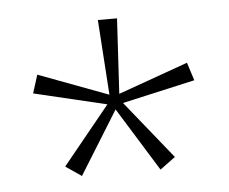

<svg xmlns="http://www.w3.org/2000/svg" viewBox="-35 -733 463 389"><g transform="rotate(-5 197.0 -538.5)"><path d="M33.2 -558.1 44.9 -595.2 187 -542 176.8 -694.8H215.8L207 -542L349.1 -592.8L360.8 -556.2L212.9 -522.9L308.1 -404.8L276.9 -381.8L196.8 -511.2L117.2 -382.8L85 -404.8L181.2 -522.9Z"/></g></svg>

Font: Bebas Neue Book
Style: Regular
Weight: 400
Designer: Ryoichi Tsunekawa
Foundry: Ryoichi Tsunekawa
Version: Version 001.003